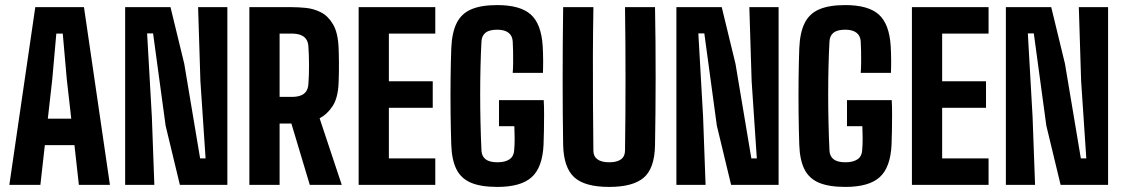

<svg xmlns="http://www.w3.org/2000/svg" viewBox="-20 -724 4403 752"><path d="M16.6 0 118.2 -696H308.9L410.5 0H288.9L271.6 -155.5H155.6L138.2 0ZM167.3 -259.1H259.1L241.7 -412.5L225.8 -592.4H200.6L184.6 -412.3Z M470.2 0V-696H647.8L701.6 -474.5L763.8 -103.6H785.2L764.9 -406.8L755.9 -696H870.5V0H684.5L628.6 -232L579.6 -593.2H556.2L574.8 -265.9L584.5 0Z M956.7 0V-696H1122.6Q1147.5 -696 1177.8 -693.1Q1208.1 -690.1 1236.3 -676.1Q1264.6 -662 1284.1 -629.3Q1303.7 -596.5 1306.2 -536.5Q1306.8 -522.5 1307.1 -507.4Q1307.4 -492.3 1307.5 -475.6Q1307.6 -458.8 1307.4 -439.8Q1307.3 -420.8 1306.2 -399.5Q1303.8 -340 1282.4 -307.9Q1261 -275.8 1231.8 -260.7L1318.5 0H1193.3L1121.3 -240.1H1075.1V0ZM1075.1 -344.5H1122.4Q1142.5 -344.5 1156.6 -349.5Q1170.7 -354.5 1178.6 -365.3Q1186.4 -376.2 1187.8 -393.9Q1189.3 -410.7 1189.8 -430.4Q1190.3 -450.1 1190.3 -470.5Q1190.3 -490.9 1189.6 -509.7Q1188.8 -528.4 1187.8 -542.9Q1186.6 -560.4 1178.7 -571.2Q1170.8 -582.1 1156.8 -587.2Q1142.8 -592.4 1122.6 -592.4H1075.1Z M1384.7 0V-696H1684.9V-592.4H1503.1V-405.6H1674.9V-301.9H1503.1V-103.7H1684.9V0Z M1928 8.1Q1863.5 8.1 1824.7 -8.3Q1785.9 -24.8 1767.8 -60.9Q1749.6 -97.1 1747.5 -156.3Q1745.6 -214.7 1744.8 -282.3Q1744.1 -350 1744.8 -415.6Q1745.6 -481.2 1747.5 -534.2Q1749.9 -596.2 1768.5 -633.5Q1787 -670.9 1825.8 -687.5Q1864.6 -704.1 1927.7 -704.1Q2017.6 -704.1 2058.9 -667.2Q2100.2 -630.3 2105.6 -543.1Q2107.1 -515.5 2107.3 -489.2Q2107.5 -462.8 2106.5 -438.5H1988.1Q1989.5 -453.2 1989.8 -476.7Q1990 -500.3 1989.6 -524Q1989.1 -547.6 1988.1 -562.4Q1986.6 -584.6 1971.1 -596.2Q1955.6 -607.7 1927.7 -607.7Q1896.8 -607.7 1882 -596.2Q1867.2 -584.6 1865.8 -562.4Q1863.2 -515.7 1862 -462.8Q1860.7 -410 1860.7 -354.2Q1860.7 -298.5 1862 -242.6Q1863.2 -186.8 1865.8 -133.7Q1867.1 -111.4 1882.3 -99.9Q1897.6 -88.4 1928 -88.4Q1957.9 -88.4 1975 -99.7Q1992 -111 1993.7 -133.7Q1995.9 -156.4 1995.7 -183.8Q1995.5 -211.2 1994.5 -229.7H1934.4V-331.8H2109.6Q2111 -307.8 2111 -275.7Q2111 -243.6 2110.4 -211.8Q2109.8 -180 2108.9 -157Q2104.7 -68.1 2062.4 -30Q2020.1 8.1 1928 8.1Z M2366 8.1Q2270.1 8.1 2229 -29.8Q2187.8 -67.7 2185.7 -155.9Q2184.7 -215 2184.2 -280.1Q2183.7 -345.1 2183.7 -414.2Q2183.7 -483.4 2184.2 -554.4Q2184.7 -625.3 2185.7 -696H2304.2Q2302.5 -600.8 2302.2 -507.2Q2301.8 -413.6 2302.5 -320.5Q2303.1 -227.4 2304.1 -133.9Q2304.1 -111.6 2320 -100Q2335.8 -88.4 2366 -88.4Q2396.7 -88.4 2412.3 -100Q2428 -111.6 2428 -134.7Q2429 -205.8 2429.5 -275.2Q2429.9 -344.6 2429.9 -413.9Q2429.9 -483.2 2429.5 -553.3Q2429 -623.5 2428 -696H2545.5Q2546.9 -626.7 2547.4 -556.9Q2547.9 -487 2547.9 -418.2Q2547.9 -349.3 2547.2 -283.1Q2546.5 -216.9 2545.5 -155Q2543.8 -64.5 2501.4 -28.2Q2459.1 8.1 2366 8.1Z M2629.2 0V-696H2806.8L2860.6 -474.5L2922.8 -103.6H2944.2L2923.9 -406.8L2914.9 -696H3029.5V0H2843.5L2787.6 -232L2738.6 -593.2H2715.2L2733.8 -265.9L2743.5 0Z M3291 8.1Q3226.5 8.1 3187.7 -8.3Q3148.9 -24.8 3130.8 -60.9Q3112.6 -97.1 3110.5 -156.3Q3108.6 -214.7 3107.8 -282.3Q3107.1 -350 3107.8 -415.6Q3108.6 -481.2 3110.5 -534.2Q3112.9 -596.2 3131.5 -633.5Q3150 -670.9 3188.8 -687.5Q3227.6 -704.1 3290.7 -704.1Q3380.6 -704.1 3421.9 -667.2Q3463.2 -630.3 3468.6 -543.1Q3470.1 -515.5 3470.3 -489.2Q3470.5 -462.8 3469.5 -438.5H3351.1Q3352.5 -453.2 3352.8 -476.7Q3353 -500.3 3352.6 -524Q3352.1 -547.6 3351.1 -562.4Q3349.6 -584.6 3334.1 -596.2Q3318.6 -607.7 3290.7 -607.7Q3259.8 -607.7 3245 -596.2Q3230.2 -584.6 3228.8 -562.4Q3226.2 -515.7 3225 -462.8Q3223.7 -410 3223.7 -354.2Q3223.7 -298.5 3225 -242.6Q3226.2 -186.8 3228.8 -133.7Q3230.1 -111.4 3245.3 -99.9Q3260.6 -88.4 3291 -88.4Q3320.9 -88.4 3338 -99.7Q3355 -111 3356.7 -133.7Q3358.9 -156.4 3358.7 -183.8Q3358.5 -211.2 3357.5 -229.7H3297.4V-331.8H3472.6Q3474 -307.8 3474 -275.7Q3474 -243.6 3473.4 -211.8Q3472.8 -180 3471.9 -157Q3467.7 -68.1 3425.4 -30Q3383.1 8.1 3291 8.1Z M3551.7 0V-696H3851.9V-592.4H3670.1V-405.6H3841.9V-301.9H3670.1V-103.7H3851.9V0Z M3919.7 0V-696H4097.3L4151.1 -474.5L4213.3 -103.6H4234.7L4214.4 -406.8L4205.4 -696H4320V0H4134L4078.1 -232L4029.1 -593.2H4005.7L4024.3 -265.9L4034 0Z"/></svg>

Font: Big Shoulders Display SC Thin
Style: Regular
Weight: 100
Designer: Patric King
Foundry: XO Type Co
Version: Version 2.002